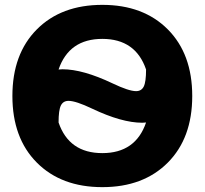

<svg xmlns="http://www.w3.org/2000/svg" viewBox="-20 -760 842 790"><path d="M131.5 -639Q232 -740 401 -740Q570 -740 670.5 -639Q771 -538 771 -365Q771 -192 670.5 -91Q570 10 401 10Q232 10 131.5 -91Q31 -192 31 -365Q31 -538 131.5 -639ZM221 -256Q264 -130 401 -130Q538 -130 581 -256Q579 -256 573.5 -255.5Q568 -255 565 -255Q481 -255 359 -313Q292 -345 262 -345Q240 -345 230.5 -326Q221 -307 221 -256ZM221 -474Q223 -474 228.5 -474.5Q234 -475 237 -475Q321 -475 443 -417Q510 -385 540 -385Q562 -385 571.5 -404Q581 -423 581 -474Q538 -600 401 -600Q264 -600 221 -474Z"/></svg>

Font: M PLUS 1p ExtraBold
Style: Regular
Weight: 800
Version: Version 1.062